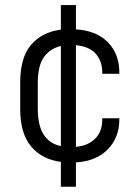

<svg xmlns="http://www.w3.org/2000/svg" viewBox="-20 -627 543 747"><path d="M377.9 -339.8V-344.7Q377.9 -390.6 350.6 -419.9Q325.2 -446.3 275.4 -451.2V-55.7Q322.3 -59.6 350.6 -87.9Q377.9 -115.2 377.9 -162.1V-167H444.3V-163.1Q444.3 -90.8 398.4 -44.9Q353.5 0 275.4 4.9V99.6H216.8V2.9Q143.6 -6.8 101.6 -56.6Q58.6 -107.4 58.6 -202.1V-305.7Q58.6 -403.3 100.6 -452.1Q142.6 -502 216.8 -511.7V-607.4H275.4V-512.7Q354.5 -507.8 398.4 -463.9Q444.3 -418 444.3 -344.7V-339.8ZM216.8 -58.6V-448.2Q173.8 -437.5 150.4 -404.3Q127 -371.1 127 -301.8V-206.1Q127 -137.7 150.4 -102.5Q173.8 -67.4 216.8 -58.6Z"/></svg>

Font: Altinn-DIN
Style: Regular
Weight: 400
Designer: Charles Nix
Foundry: Altinn
Version: Version 2.00